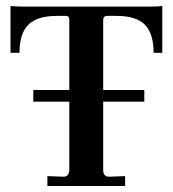

<svg xmlns="http://www.w3.org/2000/svg" viewBox="-20 -620 576 640"><path d="M138 0V-33L192 -31Q211 -31 211 -56V-555Q211 -567 199 -567H169Q104 -567 74.5 -537.5Q45 -508 45 -444H15V-600Q37 -598 59 -598H478Q509 -598 521 -600V-444H492Q492 -508 463 -537.5Q434 -567 369 -567H336Q326 -567 324 -556V-53Q324 -31 344 -31L397 -33V0ZM91 -281V-320H461V-281Z"/></svg>

Font: UnnaMedium
Style: Regular
Weight: 500
Designer: Jorge de Buen Unna
Foundry: Omnibus-Type
Version: Version 2.008;hotconv 1.0.109;makeotfexe 2.5.65596